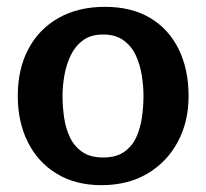

<svg xmlns="http://www.w3.org/2000/svg" viewBox="-20 -530 604 562"><path d="M287 -510Q365 -510 419.5 -477.5Q474 -445 503 -386Q532 -327 532 -249Q532 -173 500 -114Q468 -55 411 -21.5Q354 12 277 12Q201 12 146 -21.5Q91 -55 61.5 -114Q32 -173 32 -249Q32 -328 63 -386.5Q94 -445 151.5 -477.5Q209 -510 287 -510ZM282 -429Q246 -429 223 -412Q200 -395 187 -368Q174 -341 168.5 -309.5Q163 -278 163 -249Q163 -219 167.5 -187Q172 -155 184.5 -128.5Q197 -102 220.5 -85.5Q244 -69 282 -69Q320 -69 343.5 -85.5Q367 -102 379 -128.5Q391 -155 395.5 -187Q400 -219 400 -249Q400 -278 395 -309.5Q390 -341 377.5 -368Q365 -395 341.5 -412Q318 -429 282 -429Z"/></svg>

Font: Rosario Light
Style: Bold
Weight: 700
Version: Version 1.101; ttfautohint (v1.8.1.43-b0c9)